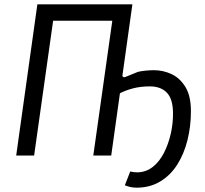

<svg xmlns="http://www.w3.org/2000/svg" viewBox="-20 -720 951 889"><path d="M612 149Q596 149 582 145.5Q568 142 558 138L583 74Q590 76 599 77Q608 78 614 78Q655 78 686.5 53.5Q718 29 739 -12Q760 -53 771 -102Q782 -151 781 -200Q780 -263 752 -291.5Q724 -320 674 -320Q631 -320 596.5 -311Q562 -302 535 -288L547 -374Q546 -366 551 -363.5Q556 -361 564 -365L618 -387Q633 -391 655 -393Q677 -395 692 -395Q736 -395 775 -376.5Q814 -358 839 -316.5Q864 -275 864 -205Q864 -135 848 -71Q832 -7 800.5 42.5Q769 92 721.5 120.5Q674 149 612 149ZM55 0 153 -700H593L495 0H412L500 -624H226L138 0Z"/></svg>

Font: Finlandica
Style: Italic
Weight: 400
Italic angle: -8°
Designer: Niklas Ekholm, Juho Hiilivirta, Jaakko Suomalainen
Foundry: Helsinki Type Studio
Version: Version 1.064